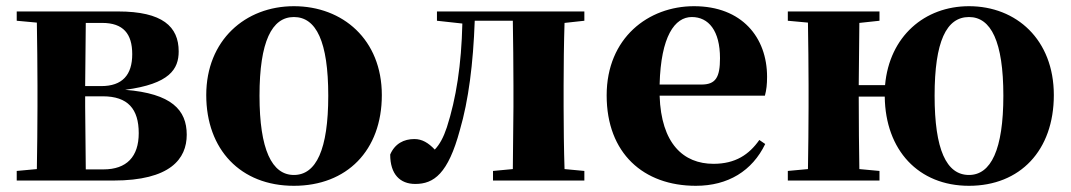

<svg xmlns="http://www.w3.org/2000/svg" viewBox="-20 -583 3458 620"><path d="M97 0H346C530 0 583 -70 583 -148C583 -228 534 -281 384 -293C528 -312 557 -360 557 -417C557 -497 505 -546 361 -546H34V-516L99 -510C100 -451 101 -364 101 -308V-238C101 -182 100 -95 99 -37L34 -31V0ZM257 -509H310C378 -509 407 -474 407 -408C407 -341 375 -305 307 -305H255ZM255 -272H312C393 -272 428 -231 428 -153C428 -77 389 -36 314 -36H257L255 -238Z M929 17C1100 17 1213 -97 1213 -276C1213 -455 1087 -563 929 -563C772 -563 646 -453 646 -276C646 -100 757 17 929 17ZM929 -18C858 -18 818 -100 818 -274C818 -449 858 -528 929 -528C1001 -528 1040 -449 1040 -274C1040 -100 1001 -18 929 -18Z M1635 0H1867V-31L1803 -37C1801 -95 1800 -182 1800 -238V-308C1800 -364 1801 -451 1803 -509L1867 -516V-546H1391V-516L1473 -507C1470 -374 1453 -265 1423 -172C1412 -139 1400 -117 1384 -100C1363 -122 1343 -134 1318 -134C1284 -134 1255 -119 1240 -84C1240 -20 1272 11 1321 11C1381 11 1427 -22 1465 -163C1493 -259 1508 -377 1513 -516H1636C1637 -458 1638 -367 1638 -308V-238L1636 -37L1572 -31V0Z M2227 17C2331 17 2409 -31 2451 -118L2432 -131C2399 -84 2355 -54 2284 -54C2187 -54 2115 -119 2110 -274H2450C2455 -293 2457 -310 2457 -335C2457 -462 2376 -563 2221 -563C2074 -563 1939 -461 1939 -275C1939 -88 2058 17 2227 17ZM2110 -310C2114 -466 2159 -528 2214 -528C2268 -528 2305 -484 2305 -395C2305 -333 2291 -310 2245 -310Z M3109 -18C3036 -18 2998 -100 2998 -274C2998 -449 3036 -528 3109 -528C3180 -528 3220 -449 3220 -274C3220 -100 3180 -18 3109 -18ZM3109 17C3274 17 3383 -97 3383 -276C3383 -455 3262 -563 3109 -563C2966 -563 2852 -466 2838 -308H2753L2755 -509L2820 -516V-546H2524V-516L2589 -510C2590 -451 2591 -364 2591 -308V-238C2591 -182 2590 -95 2589 -37L2524 -31V0H2820V-31L2755 -37C2754 -95 2753 -186 2753 -271H2837C2839 -98 2946 17 3109 17Z"/></svg>

Font: Noto Serif CJK HK Black
Style: Regular
Weight: 900
Designer: Ryoko NISHIZUKA 西塚涼子 (kana & ideographs); Frank Grießhammer (Latin, Greek & Cyrillic); Wenlong ZHANG 张文龙 (bopomofo); San
Foundry: Adobe
Version: Version 2.001;hotconv 1.1.0;makeotfexe 2.6.0